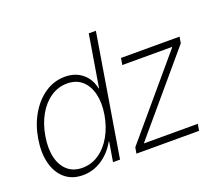

<svg xmlns="http://www.w3.org/2000/svg" viewBox="-123 -898 1222 1080"><g transform="rotate(-20 488.5 -358.5)"><path d="M201.7 11.2Q136.7 11.2 94.5 -24.9Q52.2 -61 36.1 -123.8Q20 -186.5 33.2 -267.1Q46.4 -346.7 83.3 -409.4Q120.1 -472.2 174.3 -508.3Q228.5 -544.4 293.5 -544.4Q353.5 -544.4 395.5 -510.7Q437.5 -477.1 449.7 -417.5H452.1L503.4 -727.5H545.9L425.8 0H383.8L403.3 -117.2H400.9Q367.2 -57.1 314.7 -22.9Q262.2 11.2 201.7 11.2ZM212.4 -28.8Q267.1 -28.8 312 -59.6Q356.9 -90.3 387.5 -144.3Q418 -198.2 429.7 -267.1Q440.9 -335.4 428 -389.2Q415 -442.9 380.4 -473.6Q345.7 -504.4 291.5 -504.4Q238.3 -504.4 193.6 -474.4Q148.9 -444.3 118.4 -390.9Q87.9 -337.4 76.2 -267.1Q64.5 -196.8 77.1 -143.1Q89.8 -89.4 124.5 -59.1Q159.2 -28.8 212.4 -28.8ZM523.9 0 530.3 -36.1 917 -492.7 917.5 -495.6H619.6L626.5 -535.6H977.1L970.7 -498L585 -42.5L584.5 -39.6H905.8L898.9 0Z"/></g></svg>

Font: Inter Display Extra Light
Style: Italic
Weight: 200
Italic angle: -9.39999°
Designer: Rasmus Andersson
Foundry: rsms
Version: Version 4.000;git-4fc901f